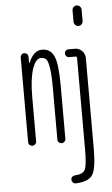

<svg xmlns="http://www.w3.org/2000/svg" viewBox="-64 -802 628 1073"><g transform="rotate(-5 250.0 -265.0)"><path d="M71.3 -22.5V-498Q71.3 -506.8 77.6 -513.2Q84 -519.5 92.8 -519.5Q101.6 -519.5 108.4 -513.2Q115.2 -506.8 115.2 -498V-462.9Q115.2 -461.9 116.2 -461.9Q118.2 -461.9 118.2 -462.9Q145.5 -530.3 193.4 -530.3Q241.2 -530.3 260.7 -486.3Q280.3 -442.4 280.3 -320.3V-22.5Q280.3 -13.7 273.4 -6.8Q266.6 0 257.8 0Q249 0 242.2 -6.3Q235.4 -12.7 235.4 -22.5V-310.5Q235.4 -386.7 229 -425.3Q222.7 -463.9 212.9 -474.1Q203.1 -484.4 182.6 -484.4Q154.3 -484.4 135.3 -428.7Q116.2 -373 116.2 -271.5V-22.5Q116.2 -13.7 109.4 -6.8Q102.5 0 93.8 0Q85 0 78.1 -6.3Q71.3 -12.7 71.3 -22.5ZM382.8 -734.4Q382.8 -745.1 390.6 -752.4Q398.4 -759.8 408.2 -759.8Q418 -759.8 425.8 -752Q433.6 -744.1 433.6 -734.4V-669.9Q433.6 -660.2 426.3 -652.3Q418.9 -644.5 408.2 -644.5Q398.4 -644.5 390.6 -652.3Q382.8 -660.2 382.8 -669.9ZM316.4 230.5Q307.6 230.5 300.8 223.6Q293.9 216.8 293.9 208Q293.9 188.5 316.4 185.5Q361.3 183.6 373 158.7Q384.8 133.8 384.8 46.9V-466.8Q384.8 -475.6 377 -475.6H340.8Q332 -475.6 325.7 -482.4Q319.3 -489.3 319.3 -498Q319.3 -506.8 325.7 -513.2Q332 -519.5 340.8 -519.5H377Q400.4 -519.5 417 -502.9Q433.6 -486.3 433.6 -462.9V46.9Q433.6 156.2 411.6 191.9Q389.6 227.5 316.4 230.5Z"/></g></svg>

Font: Rounded-X Mgen+ 2m light
Style: Regular
Weight: 200
Designer: [Source Han Sans]
Ryoko NISHIZUKA  (kana & ideographs); Paul D. Hunt (Latin, Greek & Cyrillic); Wenlong ZHANG  (bopomofo
Version: Version 1.059.20150602